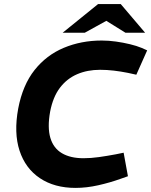

<svg xmlns="http://www.w3.org/2000/svg" viewBox="-20 -908 739 938"><path d="M349 10Q246 10 175 -37.5Q104 -85 75.5 -172Q47 -259 69 -378Q91 -493 149 -566Q207 -639 292 -674.5Q377 -710 477 -710Q511 -710 546.5 -705Q582 -700 615 -692Q648 -684 672 -674L699 -662L646 -543L605 -552Q570 -559 536 -563Q502 -567 469 -567Q407 -567 357 -545.5Q307 -524 273 -479.5Q239 -435 225 -363Q211 -285 226 -234.5Q241 -184 282.5 -159.5Q324 -135 388 -135Q424 -135 463 -140.5Q502 -146 545 -154L584 -162L605 -47L568 -34Q518 -16 460.5 -3Q403 10 349 10ZM286 -748 459 -888H570L528 -822L394 -748ZM593 -748 474 -822 459 -888H570L689 -748Z"/></svg>

Font: REM SemiBold
Style: Italic
Weight: 600
Italic angle: -11°
Designer: Octavio Pardo
Foundry: Ashler Design
Version: Version 1.005;gftools[0.9.28]